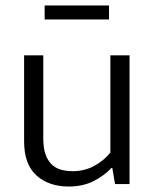

<svg xmlns="http://www.w3.org/2000/svg" viewBox="-20 -672 561 701"><path d="M383 -470H453V0H400L390 -59H387Q361 -31 322 -11Q283 9 231 9Q158 9 113 -31.5Q68 -72 68 -156V-470H138V-167Q138 -132 146 -109Q154 -86 168.5 -72Q183 -58 202.5 -52.5Q222 -47 245 -47Q288 -47 323.5 -66Q359 -85 383 -115ZM378 -652V-601H143V-652Z"/></svg>

Font: Mukta Light
Style: Regular
Weight: 300
Designer: Girish Dalvi and Yashodeep Gholap
Foundry: Ek Type
Version: Version 2.538;PS 1.002;hotconv 16.6.51;makeotf.lib2.5.65220;